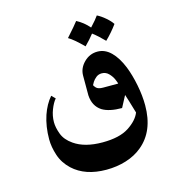

<svg xmlns="http://www.w3.org/2000/svg" viewBox="-99 -520 765 826"><g transform="rotate(-15 283.5 -107.0)"><path d="M473 -183Q488 -145 497.5 -97Q507 -49 507 -6Q507 109 435 168Q405 193 363.5 206Q322 219 275 219Q181 219 126 168Q95 139 82.5 101Q70 63 70 29Q70 -28 86 -76Q101 -120 127 -150L143 -134Q130 -119 119.5 -92Q109 -65 109 -37Q109 -13 120 16.5Q131 46 163 68Q210 101 289 101Q365 101 406.5 74Q448 47 461 14Q457 -1 444 -43L435 -71L408 -20Q351 -20 320 -39Q285 -62 282 -110V-198Q282 -231 307.5 -256.5Q333 -282 368 -282Q401 -282 427.5 -256Q454 -230 473 -183ZM419 -126Q419 -129 412.5 -144.5Q406 -160 393 -173.5Q380 -187 362 -187Q347 -187 336.5 -178.5Q326 -170 320 -160.5Q314 -151 313 -148Q313 -144 321.5 -135Q330 -126 352 -126ZM314 -433Q345 -417 369 -389Q396 -418 406 -433Q424 -424 442.5 -408Q461 -392 470 -378Q446 -345 417 -317Q391 -344 366 -363Q349 -341 325 -317Q284 -358 261 -371Q303 -418 314 -433Z"/></g></svg>

Font: Katibeh
Style: Regular
Weight: 400
Designer: Arabic design by Kourosh Beigpour, Latin design by Eduardo Tunni, engineering by Lasse Fister
Version: Version 1.0010g